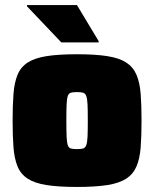

<svg xmlns="http://www.w3.org/2000/svg" viewBox="-20 -733 611 761"><path d="M285 8Q212 8 164.5 0.5Q117 -7 89.5 -25Q62 -43 49.5 -73.5Q37 -104 33.5 -148.5Q30 -193 30 -255Q30 -317 33.5 -361.5Q37 -406 49.5 -436.5Q62 -467 89.5 -485Q117 -503 164.5 -510.5Q212 -518 285 -518Q358 -518 405.5 -510.5Q453 -503 480.5 -485Q508 -467 521 -436.5Q534 -406 537.5 -361.5Q541 -317 541 -255Q541 -193 537.5 -148.5Q534 -104 521 -73.5Q508 -43 480.5 -25Q453 -7 405.5 0.5Q358 8 285 8ZM285 -142Q301 -142 309.5 -144.5Q318 -147 322 -158Q326 -169 327 -192Q328 -215 328 -255Q328 -296 327 -318.5Q326 -341 322 -352Q318 -363 309.5 -365.5Q301 -368 285 -368Q269 -368 260.5 -365.5Q252 -363 248.5 -352Q245 -341 244 -318.5Q243 -296 243 -255Q243 -215 244 -192Q245 -169 248.5 -158Q252 -147 260.5 -144.5Q269 -142 285 -142ZM223 -565 87 -708V-713H285L371 -570V-565Z"/></svg>

Font: Saira Thin Black
Style: Regular
Weight: 900
Version: Version 1.101